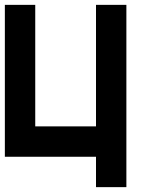

<svg xmlns="http://www.w3.org/2000/svg" viewBox="-20 -645 665 790"><path d="M500 125H375V0H0V-625H125V-125H375V-625H500Z"/></svg>

Font: Tiny5
Style: Regular
Weight: 400
Designer: Stefan Schmidt
Foundry: Made with Bits'n'Picas by Kreative Software
Version: Version 1.002; ttfautohint (v1.8.4.7-5d5b)